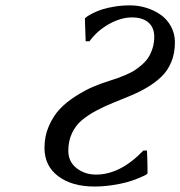

<svg xmlns="http://www.w3.org/2000/svg" viewBox="-20 -678 665 708"><path d="M334 -34.2Q423.8 -34.2 508.8 -123H522Q523.9 -79.1 523.9 -60.1V-38.1L521 -35.2Q518.1 -33.2 512.2 -30.3Q506.3 -27.3 487.1 -19.5Q467.8 -11.7 446.8 -5.9Q425.8 0 393.3 4.9Q360.8 9.8 328.1 9.8Q245.1 9.8 194.6 -28.3Q144 -66.4 144 -132.8Q144 -176.3 160.4 -213.6Q176.8 -251 201.2 -276.6Q225.6 -302.2 260 -324Q294.4 -345.7 323.7 -358.2Q353 -370.6 386.2 -380.9Q402.8 -386.2 413.6 -389.9Q424.3 -393.6 443.1 -401.6Q461.9 -409.7 474.6 -417.5Q487.3 -425.3 502.4 -438.5Q517.6 -451.7 526.9 -465.8Q536.1 -480 542.5 -499.8Q548.8 -519.5 548.8 -542Q548.8 -576.7 527.1 -595.2Q505.4 -613.8 466.8 -613.8Q425.3 -613.8 381.3 -588.9Q337.4 -564 310.1 -525.9H295.9Q295.4 -529.8 293 -609.9L295.9 -612.8Q297.9 -614.7 303.5 -618.7Q309.1 -622.6 323.7 -629.9Q338.4 -637.2 356 -643.1Q373.5 -648.9 401.4 -653.6Q429.2 -658.2 460 -658.2Q489.7 -658.2 518.8 -649.4Q547.9 -640.6 571.8 -624Q595.7 -607.4 610.4 -580.8Q625 -554.2 625 -522Q625 -481.4 611.6 -449.2Q598.1 -417 575.4 -395.3Q552.7 -373.5 523.2 -356Q493.7 -338.4 460.9 -325Q428.2 -311.5 395.8 -298.3Q363.3 -285.2 333.7 -269.3Q304.2 -253.4 281.5 -234.4Q258.8 -215.3 245.4 -186.8Q231.9 -158.2 231.9 -122.1Q231.9 -82 262.2 -58.1Q292.5 -34.2 334 -34.2Z"/></svg>

Font: Linear Smooth
Style: Italic
Weight: 400
Designer: Philipp H. Poll, Flanker
Foundry: Philipp H. Poll, reworked by Flanker
Version: Version 1.061 | FøM Fix